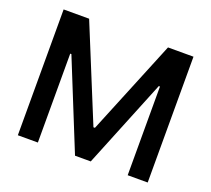

<svg xmlns="http://www.w3.org/2000/svg" viewBox="-123 -885 1148 1043"><g transform="rotate(20 451.0 -363.5)"><path d="M75.6 -727.3V0H191.4V-513.8H198.2L405.5 -1.8H496.4L703.8 -512.8H710.6V0H826.3V-727.3H679L455.3 -181.1H446.7L223 -727.3Z"/></g></svg>

Font: Magic Ui Pro Semi Bold
Style: Regular
Weight: 600
Designer: Stefan Endress, Andreas Faust
Version: Version 1.000;FEAKit 1.0